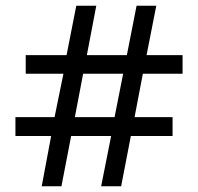

<svg xmlns="http://www.w3.org/2000/svg" viewBox="-20 -652 693 672"><path d="M159 -176H34V-242H171L202 -394H70V-459H213L247 -632H317L284 -459H424L458 -632H527L493 -459H619V-394H480L451 -242H584V-176H438L404 0H334L369 -176H229L195 0H126ZM381 -242 411 -394H271L242 -242Z"/></svg>

Font: ugurmukhi15
Style: Book
Weight: 400
Designer: Jelle Bosma - Monotype Design Team
Foundry: Monotype Imaging Inc.
Version: Version 2.003